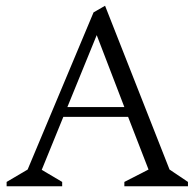

<svg xmlns="http://www.w3.org/2000/svg" viewBox="-20 -647 676 667"><path d="M3 0V-15L76 -58L305 -604L345 -627L569 -58L633 -15V0H412V-15L496 -58L425 -241H200L125 -57L196 -15V0ZM214 -275H412L316 -525Z"/></svg>

Font: Ancizar Serif Light
Style: Regular
Weight: 300
Designer: Cesar Puertas, Viviana Monsalve, Julian Moncada, Julian Prieto, Jose Castro, Felipe Aragon, Mariel Hernandez, Sara Alarc
Version: Version 8.100